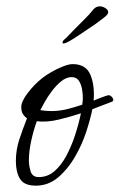

<svg xmlns="http://www.w3.org/2000/svg" viewBox="-20 -575 377 605"><path d="M93 10Q56 10 43 -11.5Q30 -33 30 -67Q30 -103 41 -136Q52 -169 65 -202Q58 -207 52.5 -215Q47 -223 47 -238Q47 -255 67 -281.5Q87 -308 112 -328Q123 -337 141 -347.5Q159 -358 178 -365.5Q197 -373 209 -373Q251 -373 265 -339Q279 -305 275 -258Q279 -260 289.5 -264Q300 -268 310 -271.5Q320 -275 322 -275Q327 -275 332 -270Q337 -265 337 -260Q337 -257 334 -255L271 -231Q265 -200 251.5 -159Q238 -118 215.5 -79.5Q193 -41 162.5 -15.5Q132 10 93 10ZM141 -225Q166 -225 189 -230.5Q212 -236 239 -245Q240 -250 240.5 -256Q241 -262 241 -267Q241 -279 238.5 -294Q236 -309 228.5 -320.5Q221 -332 206 -332Q189 -332 173 -319Q157 -306 143.5 -288Q130 -270 120.5 -253Q111 -236 107 -228Q125 -225 141 -225ZM102 -17Q130 -17 151.5 -35.5Q173 -54 189 -84Q205 -114 216.5 -149Q228 -184 235 -218Q205 -208 166.5 -198.5Q128 -189 96 -193Q86 -166 78.5 -132Q71 -98 71 -69Q71 -53 76.5 -35Q82 -17 102 -17ZM180 -438Q177 -438 177 -440Q177 -445 182 -450Q187 -455 190 -457Q199 -467 214 -482Q229 -497 245 -513Q261 -529 269 -539Q274 -546 280 -550.5Q286 -555 295 -555Q303 -555 312 -549.5Q321 -544 321 -536Q321 -529 304.5 -517Q288 -505 279 -498Q265 -489 244 -474.5Q223 -460 205 -449Q187 -438 180 -438Z"/></svg>

Font: Moon Dance
Style: Regular
Weight: 400
Designer: Robert E. Leuschke
Foundry: Robert E. Leuschke
Version: Version 1.010; ttfautohint (v1.8.3)